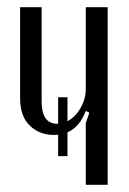

<svg xmlns="http://www.w3.org/2000/svg" viewBox="-20 -515 360 535"><path d="M219 -206Q194 -139 130 -139Q90 -139 63 -165Q36 -191 36 -241V-495H96V-232Q96 -170 140 -170Q156 -170 170.5 -178.5Q185 -187 195.5 -200.5Q206 -214 212.5 -231Q219 -248 219 -266V-495H280V0H219V-172L229 -201ZM142 -244H168V-80H142Z"/></svg>

Font: Moniqa Paragraph
Style: Regular
Weight: 400
Designer: Rajesh Rajput
Foundry: Rajesh Rajput
Version: Version 1.000